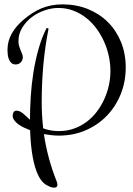

<svg xmlns="http://www.w3.org/2000/svg" viewBox="-20 -696 616 888"><path d="M245.6 158.2Q245.6 171.9 230.5 171.9Q220.7 171.9 211.9 168.2Q203.1 164.6 195.8 160.2Q180.7 151.9 169.2 135.7Q157.7 119.6 149.7 98.6Q141.6 77.6 136 53Q130.4 28.3 127 2.9Q123.5 -22.5 121.6 -47.4Q119.6 -72.3 119.1 -93.8Q105 -99.1 90.6 -106Q76.2 -112.8 64.7 -121.3Q53.2 -129.9 45.9 -139.9Q38.6 -149.9 38.6 -161.1Q38.6 -169.9 42.7 -177Q46.9 -184.1 56.6 -184.1Q64.9 -184.1 72.3 -180.4Q79.6 -176.8 86.9 -170.9Q94.2 -165 102.1 -157.5Q109.9 -149.9 118.7 -142.1Q118.7 -191.9 122.1 -247.8Q125.5 -303.7 134.3 -359.6Q143.1 -415.5 158 -468.8Q172.9 -522 195.8 -566.9L204.6 -564Q188 -479.5 180.4 -394.8Q172.9 -310.1 172.9 -225.1Q172.9 -193.8 174.6 -163.3Q176.3 -132.8 179.7 -102.5Q194.3 -96.7 212.4 -93.3Q230.5 -89.8 252.4 -89.8Q289.6 -89.8 321.5 -101.1Q353.5 -112.3 380.1 -132.1Q406.7 -151.9 427.2 -178.7Q447.8 -205.6 461.9 -236.6Q476.1 -267.6 483.4 -301Q490.7 -334.5 490.7 -368.2Q490.7 -401.4 483.4 -435.8Q476.1 -470.2 461.7 -502.7Q447.3 -535.2 426.5 -563.5Q405.8 -591.8 378.9 -613Q352.1 -634.3 319.6 -646.7Q287.1 -659.2 249.5 -659.2Q218.8 -659.2 186 -647.9Q153.3 -636.7 126.7 -616.5Q100.1 -596.2 82.8 -567.9Q65.4 -539.6 65.4 -505.9Q65.4 -492.7 68.6 -482.2Q71.8 -471.7 75.4 -462.9Q79.1 -454.1 82.3 -446.5Q85.4 -439 85.4 -431.2Q85.4 -417 75.9 -407.5Q66.4 -397.9 52.7 -397.9Q40 -397.9 32.7 -404.8Q25.4 -411.6 21.2 -421.9Q17.1 -432.1 15.9 -443.6Q14.6 -455.1 14.6 -463.9Q14.6 -506.8 34.9 -541.7Q55.2 -576.7 87.9 -604Q108.4 -621.6 129.2 -635Q149.9 -648.4 171.9 -657.5Q193.8 -666.5 218 -671.1Q242.2 -675.8 269.5 -675.8Q333 -675.8 386.7 -654.1Q440.4 -632.3 479.2 -593.5Q518.1 -554.7 539.8 -501.2Q561.5 -447.8 561.5 -383.8Q561.5 -317.9 538.3 -260.5Q515.1 -203.1 473.9 -160.4Q432.6 -117.7 376 -93.3Q319.3 -68.8 252.4 -68.8Q235.4 -68.8 217.8 -70.8Q200.2 -72.8 183.1 -75.7Q199.2 34.7 241.7 142.1Q243.2 146 244.4 150.1Q245.6 154.3 245.6 158.2Z"/></svg>

Font: Montez
Style: Regular
Weight: 400
Designer: Astigmatic (AOETI)
Foundry: Astigmatic (AOETI)
Version: Version 1.000